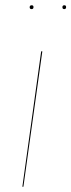

<svg xmlns="http://www.w3.org/2000/svg" viewBox="-20 -713 272 733"><path d="M101.1 -692.9Q107.9 -692.9 107.9 -686Q107.9 -678.2 100.6 -678.2Q93.3 -678.2 93.3 -685.5Q93.3 -692.9 101.1 -692.9ZM225.1 -678.2Q218.3 -678.2 218.3 -685.5Q218.3 -692.9 225.6 -692.9Q232.4 -692.9 232.4 -686Q232.4 -678.2 225.1 -678.2ZM141.6 -517.1 69.3 0H65.4L137.2 -517.1Z"/></svg>

Font: Fira Sans Compressed Four
Style: Italic
Weight: 100
Width: 3
Italic angle: -8°
Designer: Carrois Corporate & Edenspiekermann AG
Foundry: Carrois Corporate GbR & Edenspiekermann AG
Version: Version 4.203;PS 004.203;hotconv 1.0.88;makeotf.lib2.5.64775